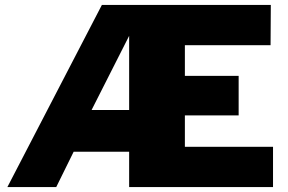

<svg xmlns="http://www.w3.org/2000/svg" viewBox="-20 -762 1172 782"><path d="M1092 0H506V-144H280L209 0H10L395 -742H1083L1082 -578H733V-453H952V-292H733V-164H1092ZM506 -616 353 -314H506Z"/></svg>

Font: Morrison Black
Style: Regular
Weight: 900
Designer: Pablo Impallari, Rodrigo Fuenzalida (Modified by Dan O. Williams)
Version: Version 0.03;June 6, 2019;FontCreator 11.5.0.2425 64-bit; tt